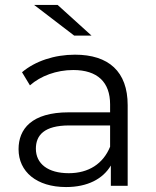

<svg xmlns="http://www.w3.org/2000/svg" viewBox="-20 -751 630 776"><path d="M350 -607 213 -731H118L280 -607ZM283 -530C200 -530 122 -504 69 -459L101 -406C144 -444 208 -468 276 -468C374 -468 425 -419 425 -329V-297H258C107 -297 55 -229 55 -148C55 -57 128 5 247 5C334 5 396 -28 428 -82V0H496V-326C496 -462 419 -530 283 -530ZM258 -51C174 -51 125 -89 125 -150C125 -204 158 -244 260 -244H425V-158C397 -89 338 -51 258 -51Z"/></svg>

Font: Talent
Style: Regular
Weight: 400
Designer: Mike Powis
Version: Version 1.001;hotconv 1.0.109;makeotfexe 2.5.65596